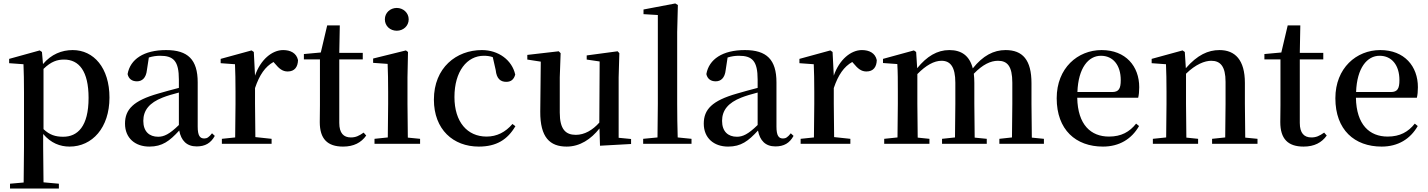

<svg xmlns="http://www.w3.org/2000/svg" viewBox="-20 -833 8273 1112"><path d="M383 16C514 16 614 -93 614 -268C614 -440 523 -543 401 -543C338 -543 277 -519 229 -462L223 -532L210 -541L33 -492V-467L116 -461C118 -412 119 -366 119 -299V19L117 224L38 231V259H321V231L232 223L230 19V-57C275 -4 328 16 383 16ZM232 -434C276 -477 312 -488 351 -488C437 -488 493 -422 493 -266C493 -100 429 -41 346 -41C302 -41 268 -51 232 -85Z M1119 15C1168 15 1201 -4 1224 -46L1208 -61C1190 -38 1179 -31 1163 -31C1138 -31 1125 -47 1125 -100V-356C1125 -488 1068 -543 942 -543C813 -543 734 -490 719 -404C725 -376 745 -362 773 -362C802 -362 826 -380 831 -428L842 -500C865 -507 886 -510 907 -510C985 -510 1016 -480 1016 -372V-324C975 -313 932 -302 896 -291C752 -250 704 -199 704 -117C704 -33 763 16 845 16C920 16 962 -16 1018 -77C1029 -19 1061 15 1119 15ZM1016 -109C961 -55 929 -41 896 -41C845 -41 810 -71 810 -133C810 -194 845 -238 922 -268C947 -278 981 -288 1016 -297Z M1341 0H1553V-29L1459 -39L1457 -232V-323C1483 -400 1516 -447 1564 -474L1572 -465C1596 -436 1616 -419 1646 -419C1687 -419 1705 -446 1706 -485C1697 -526 1662 -543 1620 -543C1556 -543 1489 -488 1457 -395L1450 -532L1437 -541L1258 -492V-467L1341 -461C1343 -412 1344 -369 1344 -301V-232L1342 -37L1265 -29V0Z M1967 16C2029 16 2072 -7 2101 -48L2086 -65C2059 -46 2040 -37 2012 -37C1970 -37 1945 -62 1945 -121V-489H2081V-527H1945L1948 -686H1875L1838 -529L1740 -520V-489H1833V-223C1833 -185 1832 -161 1832 -126C1832 -29 1876 16 1967 16Z M2278 -655C2315 -655 2347 -682 2347 -721C2347 -759 2315 -787 2278 -787C2240 -787 2209 -759 2209 -721C2209 -682 2240 -655 2278 -655ZM2225 0H2413V-29L2342 -36C2341 -93 2340 -177 2340 -232V-385L2343 -532L2331 -541L2141 -494V-469L2225 -463C2227 -414 2228 -367 2228 -300V-232L2226 -37L2149 -29V0Z M2753 16C2855 16 2919 -24 2965 -102L2948 -115C2907 -67 2857 -42 2798 -42C2687 -42 2612 -126 2612 -271C2612 -420 2685 -510 2782 -510C2800 -510 2817 -508 2834 -502L2851 -427C2856 -377 2879 -359 2912 -359C2939 -359 2956 -372 2964 -401C2946 -484 2868 -543 2771 -543C2623 -543 2493 -441 2493 -256C2493 -83 2605 16 2753 16Z M3455 11 3635 1V-28L3563 -35V-385L3567 -525L3557 -536L3378 -512V-488L3453 -477L3451 -123C3412 -79 3365 -52 3315 -52C3256 -52 3222 -84 3222 -181V-385L3227 -525L3216 -536L3034 -515V-488L3112 -476L3109 -187C3108 -37 3165 16 3262 16C3339 16 3403 -27 3452 -89Z M3787 0H3985V-29L3905 -37C3903 -98 3902 -172 3902 -232V-647L3906 -804L3891 -813L3707 -778V-751L3790 -746V-232L3788 -37L3705 -29V0Z M4471 15C4520 15 4553 -4 4576 -46L4560 -61C4542 -38 4531 -31 4515 -31C4490 -31 4477 -47 4477 -100V-356C4477 -488 4420 -543 4294 -543C4165 -543 4086 -490 4071 -404C4077 -376 4097 -362 4125 -362C4154 -362 4178 -380 4183 -428L4194 -500C4217 -507 4238 -510 4259 -510C4337 -510 4368 -480 4368 -372V-324C4327 -313 4284 -302 4248 -291C4104 -250 4056 -199 4056 -117C4056 -33 4115 16 4197 16C4272 16 4314 -16 4370 -77C4381 -19 4413 15 4471 15ZM4368 -109C4313 -55 4281 -41 4248 -41C4197 -41 4162 -71 4162 -133C4162 -194 4197 -238 4274 -268C4299 -278 4333 -288 4368 -297Z M4693 0H4905V-29L4811 -39L4809 -232V-323C4835 -400 4868 -447 4916 -474L4924 -465C4948 -436 4968 -419 4998 -419C5039 -419 5057 -446 5058 -485C5049 -526 5014 -543 4972 -543C4908 -543 4841 -488 4809 -395L4802 -532L4789 -541L4610 -492V-467L4693 -461C4695 -412 4696 -369 4696 -301V-232L4694 -37L4617 -29V0Z M5840 0H6026V-29L5956 -36L5954 -232V-351C5954 -486 5903 -543 5804 -543C5735 -543 5673 -511 5614 -437C5595 -511 5548 -543 5478 -543C5408 -543 5348 -507 5292 -438L5286 -532L5273 -541L5094 -492V-468L5177 -462C5180 -412 5180 -369 5180 -302V-232L5178 -37L5101 -29V0H5363V-29L5295 -36L5293 -232V-404C5343 -455 5390 -481 5433 -481C5484 -481 5513 -446 5513 -354V-232L5511 -37L5436 -29V0H5695V-29L5625 -36L5623 -232V-353C5623 -372 5622 -390 5620 -406C5671 -459 5717 -481 5760 -481C5814 -481 5843 -450 5843 -354V-232L5841 -37L5768 -29V0Z M6368 16C6463 16 6534 -28 6577 -103L6560 -117C6522 -69 6474 -42 6403 -42C6298 -42 6222 -110 6219 -267H6572C6576 -284 6578 -303 6578 -328C6578 -449 6500 -543 6360 -543C6222 -543 6100 -439 6100 -264C6100 -81 6211 16 6368 16ZM6220 -300C6225 -440 6284 -510 6356 -510C6427 -510 6471 -455 6471 -369C6471 -320 6460 -300 6421 -300Z M7075 0H7263V-29L7192 -36L7190 -232V-353C7190 -486 7133 -543 7043 -543C6977 -543 6915 -515 6848 -438L6842 -532L6829 -541L6650 -492V-467L6733 -461C6735 -412 6736 -368 6736 -301V-232L6734 -37L6657 -29V0H6919V-29L6851 -36L6849 -232V-406C6905 -461 6958 -481 6995 -481C7048 -481 7078 -449 7078 -359V-232L7076 -37L7000 -29V0Z M7530 16C7592 16 7635 -7 7664 -48L7649 -65C7622 -46 7603 -37 7575 -37C7533 -37 7508 -62 7508 -121V-489H7644V-527H7508L7511 -686H7438L7401 -529L7303 -520V-489H7396V-223C7396 -185 7395 -161 7395 -126C7395 -29 7439 16 7530 16Z M7982 16C8077 16 8148 -28 8191 -103L8174 -117C8136 -69 8088 -42 8017 -42C7912 -42 7836 -110 7833 -267H8186C8190 -284 8192 -303 8192 -328C8192 -449 8114 -543 7974 -543C7836 -543 7714 -439 7714 -264C7714 -81 7825 16 7982 16ZM7834 -300C7839 -440 7898 -510 7970 -510C8041 -510 8085 -455 8085 -369C8085 -320 8074 -300 8035 -300Z"/></svg>

Font: Noto Serif JP SemiBold
Style: Regular
Weight: 600
Designer: Ryoko NISHIZUKA 西塚涼子 (kana & ideographs); Frank Grießhammer (Latin, Greek & Cyrillic); Wenlong ZHANG 张文龙 (bopomofo); San
Foundry: Adobe
Version: Version 2.001;hotconv 1.1.0;makeotfexe 2.6.0